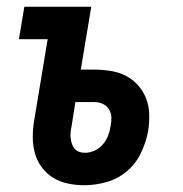

<svg xmlns="http://www.w3.org/2000/svg" viewBox="-20 -540 540 568"><path d="M230 8Q205 8 181 3Q157 -2 137.5 -14Q118 -26 104 -44.5Q90 -63 83.5 -86Q77 -109 77 -134Q77 -159 81 -183L121 -424H36L52 -520H250L219 -334H259Q284 -334 308.5 -330Q333 -326 353.5 -315Q374 -304 389 -287Q404 -270 412.5 -248Q421 -226 421.5 -201Q422 -176 418 -151Q412 -119 397 -87.5Q382 -56 355.5 -33.5Q329 -11 295.5 -1.5Q262 8 230 8ZM231 -88Q246 -88 260 -94.5Q274 -101 284 -112.5Q294 -124 299.5 -138Q305 -152 307 -166Q310 -180 309.5 -193Q309 -206 302.5 -216.5Q296 -227 284.5 -232.5Q273 -238 259 -238H203L192 -168Q190 -159 189 -150Q188 -141 189 -132Q190 -123 192.5 -115Q195 -107 200.5 -100.5Q206 -94 214 -91Q222 -88 231 -88Z"/></svg>

Font: Iosevka SS18
Style: Bold Italic
Weight: 700
Italic angle: -9°
Monospace: yes
Designer: Belleve Invis
Foundry: Belleve Invis
Version: Version 25.1.1; ttfautohint (v1.8.4)